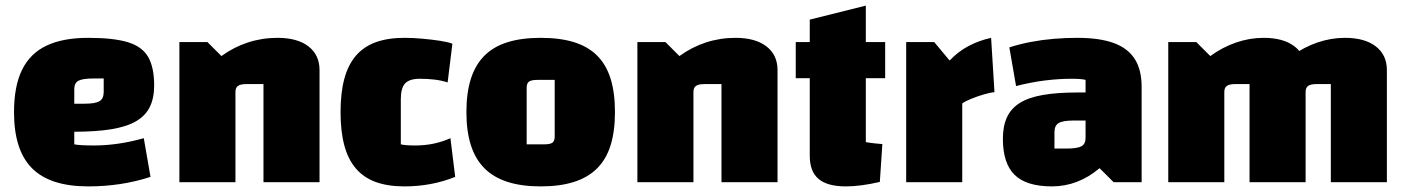

<svg xmlns="http://www.w3.org/2000/svg" viewBox="-20 -650 5013 685"><path d="M295 15Q227 15 177 -1Q127 -17 94.5 -49.5Q62 -82 46 -132Q30 -182 30 -250Q30 -342 58.5 -400.5Q87 -459 145.5 -487Q204 -515 295 -515Q385 -515 436 -499.5Q487 -484 508.5 -447Q530 -410 530 -345Q530 -300 514.5 -268.5Q499 -237 465.5 -217.5Q432 -198 377.5 -189Q323 -180 245 -180H215V-280H281Q320 -280 335 -289Q350 -298 350 -322V-370H314Q275 -370 260 -362Q245 -354 245 -332V-135Q266 -131 315 -131Q358 -131 402.5 -137.5Q447 -144 493 -157L517 -19Q465 -2 409.5 6.5Q354 15 295 15Z M620 0V-500H720L770 -450Q814 -482 864.5 -498.5Q915 -515 970 -515Q1041 -515 1080.5 -484.5Q1120 -454 1120 -400V0H920V-350H859Q838 -350 829 -343.5Q820 -337 820 -322V0Z M1423 15Q1364 15 1321 -0.5Q1278 -16 1250 -48.5Q1222 -81 1208.5 -131Q1195 -181 1195 -250Q1195 -319 1208.5 -369Q1222 -419 1250 -451.5Q1278 -484 1321 -499.5Q1364 -515 1423 -515Q1453 -515 1486.5 -512Q1520 -509 1549.5 -504.5Q1579 -500 1594 -494L1577 -356Q1555 -363 1530.5 -366Q1506 -369 1478 -369Q1441 -369 1425.5 -352.5Q1410 -336 1410 -296V-135Q1426 -131 1461 -131Q1496 -131 1527 -137.5Q1558 -144 1587 -157L1604 -19Q1562 -2 1516.5 6.5Q1471 15 1423 15Z M1909 15Q1841 15 1791 -1Q1741 -17 1708.5 -49.5Q1676 -82 1660 -132Q1644 -182 1644 -250Q1644 -319 1660 -369Q1676 -419 1708.5 -451.5Q1741 -484 1791 -499.5Q1841 -515 1909 -515Q1978 -515 2028 -499.5Q2078 -484 2110.5 -451.5Q2143 -419 2158.5 -369Q2174 -319 2174 -250Q2174 -182 2158.5 -132Q2143 -82 2110.5 -49.5Q2078 -17 2028 -1Q1978 15 1909 15ZM1859 -135H1920Q1943 -135 1951 -141Q1959 -147 1959 -163V-365H1898Q1876 -365 1867.5 -359Q1859 -353 1859 -337Z M2254 0V-500H2354L2404 -450Q2448 -482 2498.5 -498.5Q2549 -515 2604 -515Q2675 -515 2714.5 -484.5Q2754 -454 2754 -400V0H2554V-350H2493Q2472 -350 2463 -343.5Q2454 -337 2454 -322V0Z M2998 15Q2932 15 2900.5 -11.5Q2869 -38 2869 -94V-580L3069 -630V-143Q3086 -140 3100.5 -138.5Q3115 -137 3128 -136L3119 -1Q3085 7 3054.5 11Q3024 15 2998 15ZM2819 -371V-500H3138V-371Z M3313 -500 3368 -434Q3397 -465 3434 -485Q3471 -505 3516 -515L3528 -321Q3513 -320 3489.5 -313Q3466 -306 3445 -297.5Q3424 -289 3413 -281V0H3213V-500Z M3733 15Q3642 15 3600 -26Q3558 -67 3558 -155Q3558 -200 3572.5 -231.5Q3587 -263 3618 -282.5Q3649 -302 3699.5 -311Q3750 -320 3823 -320H3883V-220H3811Q3772 -220 3757 -211Q3742 -202 3742 -178V-120H3784Q3823 -120 3838 -128Q3853 -136 3853 -158V-365Q3838 -369 3803 -369Q3758 -369 3709 -363Q3660 -357 3605 -343L3581 -481Q3619 -493 3658.5 -500.5Q3698 -508 3739.5 -511.5Q3781 -515 3823 -515Q3903 -515 3953.5 -496.5Q4004 -478 4028.5 -439.5Q4053 -401 4053 -340V0H3953L3903 -50Q3826 15 3733 15Z M4148 0V-500H4248L4298 -450Q4342 -482 4390.5 -498.5Q4439 -515 4488 -515Q4559 -515 4598.5 -484.5Q4638 -454 4638 -400V0H4438V-350H4387Q4366 -350 4357 -343.5Q4348 -337 4348 -322V0ZM4438 0V-500L4588 -450Q4632 -482 4680.5 -498.5Q4729 -515 4778 -515Q4849 -515 4888.5 -484.5Q4928 -454 4928 -400V0H4728V-350H4677Q4656 -350 4647 -343.5Q4638 -337 4638 -322V0Z"/></svg>

Font: Changa ExtraBold
Style: Regular
Weight: 800
Designer: Eduardo Rodriguez Tunni
Foundry: Eduardo Rodriguez Tunni
Version: Version 3.002; ttfautohint (v1.8.2)